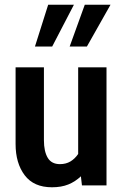

<svg xmlns="http://www.w3.org/2000/svg" viewBox="-20 -785 508 813"><path d="M200 8Q123 8 84.5 -43Q46 -94 46 -175V-500H166V-191Q166 -144 182 -117Q198 -90 234 -90Q259 -90 278 -101.2Q297 -112.5 311 -133V-500H431V0H327L322.5 -38.5Q299 -16 269.5 -4Q240 8 200 8ZM275 -588 339 -765H448L348 -588ZM128 -588 184 -765H293L201 -588Z"/></svg>

Font: Cabin Condensed
Style: Bold
Weight: 700
Width: 3
Designer: Pablo Impallari
Foundry: Pablo Impallari. http://www.impallari.com Igino Marini. http://www.ikern.com
Version: Version 3.001; ttfautohint (v1.8.3)